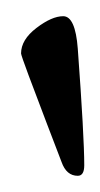

<svg xmlns="http://www.w3.org/2000/svg" viewBox="-20 -687 124 237"><path d="M56 -487Q51 -500 38 -534Q25 -568 15.5 -593.5Q6 -619 6 -621Q6 -638 25 -652.5Q44 -667 58 -667Q73 -667 76 -627Q84 -518 84 -483Q84 -470 76 -470Q62 -470 56 -487Z"/></svg>

Font: EB Garamond 08
Style: Italic
Weight: 400
Italic angle: -14°
Version: Version 0.016